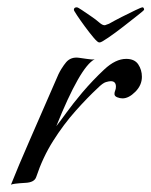

<svg xmlns="http://www.w3.org/2000/svg" viewBox="-20 -498 414 525"><path d="M10 7Q29 -41 60.5 -113Q92 -185 132 -277Q140 -297 147.5 -309Q155 -321 161 -328Q174 -343 196 -340L217 -337Q224 -336 229.5 -335.5Q235 -335 239 -336Q219 -326 192.5 -279.5Q166 -233 134 -153Q145 -167 162 -190.5Q179 -214 205 -245Q234 -279 265 -308Q296 -337 325 -337Q348 -337 358 -322Q368 -307 368 -288Q368 -265 350 -247Q332 -229 315 -229Q308 -229 300.5 -232Q293 -235 293 -241Q293 -246 295 -250.5Q297 -255 297 -261Q297 -276 283 -276Q278 -276 269.5 -273.5Q261 -271 247 -257Q219 -231 186.5 -194.5Q154 -158 125.5 -113Q97 -68 79 -14Q74 1 49 2Q15 4 10 7ZM251 -382Q247 -382 236 -395Q225 -408 212.5 -425Q200 -442 191 -455.5Q182 -469 182 -471Q182 -478 190 -478Q193 -478 204 -470.5Q215 -463 229 -453.5Q243 -444 252 -436Q260 -429 266 -429Q268 -429 271 -430.5Q274 -432 278 -433Q292 -441 312.5 -451.5Q333 -462 350 -470Q367 -478 369 -478Q374 -478 374 -471Q374 -470 357 -456.5Q340 -443 317.5 -425.5Q295 -408 276 -395Q257 -382 253 -382Z"/></svg>

Font: Carattere
Style: Regular
Weight: 400
Designer: Robert E. Leuschke
Foundry: Robert E. Leuschke
Version: Version 1.010; ttfautohint (v1.8.3)